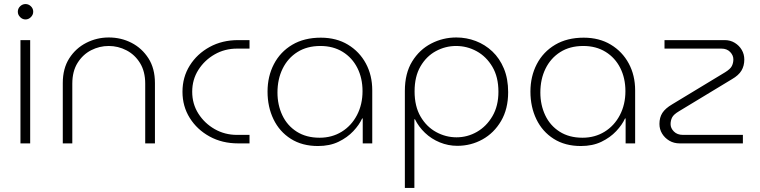

<svg xmlns="http://www.w3.org/2000/svg" viewBox="-20 -708 3753 948"><path d="M81 0V-510H129V0ZM106 -612Q91 -612 79.5 -623.5Q68 -635 68 -650Q68 -666 79.5 -677Q91 -688 106 -688Q121 -688 132.5 -677Q144 -666 144 -650Q144 -635 132.5 -623.5Q121 -612 106 -612Z M290 0V-298Q290 -370 322 -420Q354 -470 406 -496.5Q458 -523 517 -523Q578 -523 629.5 -496.5Q681 -470 713 -420Q745 -370 745 -298V0H697V-295Q697 -355 671.5 -396.5Q646 -438 604.5 -459.5Q563 -481 517 -481Q471 -481 430 -460Q389 -439 363 -397.5Q337 -356 337 -295V0Z M1156 0Q1077 0 1015 -34Q953 -68 917 -125.5Q881 -183 881 -255Q881 -327 917 -384.5Q953 -442 1015 -476Q1077 -510 1156 -510H1212V-468H1150Q1090 -468 1040 -439.5Q990 -411 959.5 -363Q929 -315 929 -255Q929 -195 959.5 -147Q990 -99 1040 -70.5Q1090 -42 1150 -42H1212V0Z M1550 13Q1472 13 1416 -22.5Q1360 -58 1330.5 -119Q1301 -180 1301 -256Q1301 -331 1332.5 -391.5Q1364 -452 1423 -487Q1482 -522 1564 -522Q1641 -522 1698 -487.5Q1755 -453 1786.5 -394.5Q1818 -336 1818 -262V0H1771V-123H1768Q1754 -92 1724.5 -60.5Q1695 -29 1651.5 -8Q1608 13 1550 13ZM1558 -28Q1619 -28 1667 -57.5Q1715 -87 1742.5 -139.5Q1770 -192 1770 -258Q1770 -322 1744.5 -372.5Q1719 -423 1672 -452Q1625 -481 1562 -481Q1496 -481 1448.5 -451Q1401 -421 1375.5 -369Q1350 -317 1350 -251Q1350 -190 1374 -139Q1398 -88 1445 -58Q1492 -28 1558 -28Z M2233 -523Q2283 -523 2329 -505.5Q2375 -488 2411 -454Q2447 -420 2468 -369.5Q2489 -319 2489 -253Q2489 -170 2454 -110.5Q2419 -51 2362 -19.5Q2305 12 2238 12Q2193 12 2151.5 -5Q2110 -22 2078.5 -52Q2047 -82 2029 -119H2026V220H1979V-259Q1979 -346 2015 -404.5Q2051 -463 2109 -493Q2167 -523 2233 -523ZM2232 -481Q2179 -481 2132 -455.5Q2085 -430 2056 -380Q2027 -330 2027 -257Q2027 -183 2056.5 -132.5Q2086 -82 2133.5 -56Q2181 -30 2234 -30Q2288 -30 2335 -57Q2382 -84 2411.5 -134.5Q2441 -185 2441 -255Q2441 -328 2411 -378.5Q2381 -429 2333.5 -455Q2286 -481 2232 -481Z M2848 13Q2770 13 2714 -22.5Q2658 -58 2628.5 -119Q2599 -180 2599 -256Q2599 -331 2630.5 -391.5Q2662 -452 2721 -487Q2780 -522 2862 -522Q2939 -522 2996 -487.5Q3053 -453 3084.5 -394.5Q3116 -336 3116 -262V0H3069V-123H3066Q3052 -92 3022.5 -60.5Q2993 -29 2949.5 -8Q2906 13 2848 13ZM2856 -28Q2917 -28 2965 -57.5Q3013 -87 3040.5 -139.5Q3068 -192 3068 -258Q3068 -322 3042.5 -372.5Q3017 -423 2970 -452Q2923 -481 2860 -481Q2794 -481 2746.5 -451Q2699 -421 2673.5 -369Q2648 -317 2648 -251Q2648 -190 2672 -139Q2696 -88 2743 -58Q2790 -28 2856 -28Z M3336 0Q3307 0 3284.5 -13.5Q3262 -27 3249 -48.5Q3236 -70 3236 -96Q3236 -128 3250.5 -150.5Q3265 -173 3299 -193L3560 -351Q3586 -367 3593.5 -382Q3601 -397 3601 -415Q3601 -435 3585 -451.5Q3569 -468 3542 -468H3261V-510H3558Q3586 -510 3608 -496.5Q3630 -483 3642.5 -461.5Q3655 -440 3655 -414Q3655 -383 3641 -359.5Q3627 -336 3594 -317L3333 -159Q3306 -143 3298.5 -128Q3291 -113 3291 -95Q3291 -75 3307.5 -58.5Q3324 -42 3352 -42H3648V0Z"/></svg>

Font: MuseoModerno Thin ExtraLight
Style: Regular
Weight: 250
Version: Version 1.002